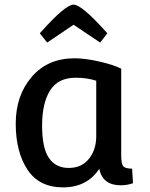

<svg xmlns="http://www.w3.org/2000/svg" viewBox="-20 -798 649 830"><path d="M298 -691 184 -614 152 -654Q262 -778 298 -778Q334 -778 444 -654L413 -614ZM504 -501V-127Q504 -92 512 -80.5Q520 -69 551 -69L555 -6Q530 3 502 3Q424 3 409 -68Q356 12 252.5 12Q149 12 98.5 -65Q48 -142 48 -263.5Q48 -385 117 -465.5Q186 -546 302 -546Q349 -546 411.5 -531.5Q474 -517 504 -501ZM396 -209V-449Q357 -462 307 -462Q231 -462 196.5 -407Q162 -352 162 -255Q162 -158 191.5 -115Q221 -72 277 -72Q333 -72 364.5 -111.5Q396 -151 396 -209Z"/></svg>

Font: Convergence
Style: Regular
Weight: 400
Designer: Nicolas Silva and John Vargas
Foundry: Nicolas Silva and Jonh Vargas
Version: Version 1.002